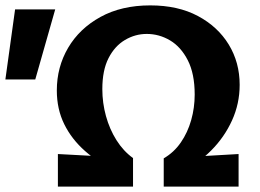

<svg xmlns="http://www.w3.org/2000/svg" viewBox="-37 -693 964 713"><path d="M398 -54Q329 -88 279 -132Q229 -176 201.5 -232Q174 -288 174 -357Q174 -444 216 -515.5Q258 -587 336 -630Q414 -673 521 -673Q624 -673 698 -633.5Q772 -594 812.5 -527.5Q853 -461 853 -378Q853 -308 824.5 -245.5Q796 -183 747 -134Q698 -85 633 -52L571 -105Q609 -127 634.5 -164Q660 -201 673 -247Q686 -293 686 -342Q686 -419 660.5 -469Q635 -519 594.5 -543Q554 -567 508 -567Q465 -567 427 -544.5Q389 -522 366 -477Q343 -432 343 -362Q343 -311 356.5 -262Q370 -213 395.5 -172.5Q421 -132 457 -106ZM178 0V-121L457 -106V0ZM571 0V-105L849 -121V0ZM94 -398H-17L19 -658H168Z"/></svg>

Font: Ysabeau Infant ExtraBold
Style: Regular
Weight: 800
Designer: Christian Thalmann (Catharsis Fonts)
Version: Version 2.001;gftools[0.9.30]; featfreeze: ss01,ss02,lnum